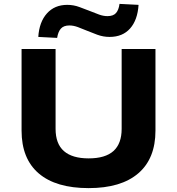

<svg xmlns="http://www.w3.org/2000/svg" viewBox="-20 -957 912 988"><path d="M436 11Q268 11 179.5 -64.5Q91 -140 91 -285V-705H266V-294Q266 -217 309 -179.5Q352 -142 436 -142Q522 -142 564 -180Q606 -218 606 -294V-705H780V-285Q780 -141 691.5 -65Q603 11 436 11ZM274 -762 177 -767Q182 -844 221.5 -888Q261 -932 326 -932Q359 -932 389.5 -920.5Q420 -909 446 -899Q468 -890 490 -882Q512 -874 533 -874Q563 -874 577 -890Q591 -906 595 -937L693 -932Q688 -854 649.5 -810.5Q611 -767 544 -767Q511 -767 480 -778.5Q449 -790 425 -800Q404 -809 381 -817.5Q358 -826 337 -826Q308 -826 293.5 -810Q279 -794 274 -762Z"/></svg>

Font: Nunito Sans 7pt SemiExpanded ExtraBold
Style: Regular
Weight: 800
Width: 6
Designer: Vernon Adams
Foundry: Vernon Adams
Version: Version 3.101;gftools[0.9.27]